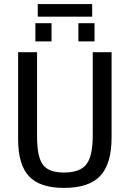

<svg xmlns="http://www.w3.org/2000/svg" viewBox="-20 -916 640 946"><path d="M529.8 -239.3Q529.8 -108.9 474.1 -49.6Q418.5 9.8 295.4 9.8Q176.3 9.8 122.8 -47.6Q69.3 -105 69.3 -230.5V-658.7H162.6V-243.2Q162.6 -143.6 191.2 -104.7Q219.7 -65.9 294.9 -65.9Q373.5 -65.9 405.3 -106Q437 -146 437 -249.5V-658.7H529.8ZM366.2 -711.9V-801.8H445.8V-711.9ZM154.3 -711.9V-801.8H233.9V-711.9ZM434.1 -834H166V-896H434.1Z"/></svg>

Font: Cousine
Style: Regular
Weight: 400
Monospace: yes
Designer: Steve Matteson
Foundry: Monotype Imaging Inc.
Version: Version 1.21